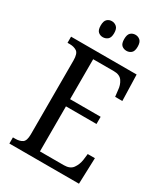

<svg xmlns="http://www.w3.org/2000/svg" viewBox="-219 -1010 974 1111"><g transform="rotate(30 268.0 -455.0)"><path d="M31 0V-41H47Q76 -41 94 -53Q112 -65 112 -108V-601Q112 -648 93 -660.5Q74 -673 47 -673H31V-714H469L474 -540H426L421 -582Q419 -615 402 -640Q385 -665 346 -665H207V-398H411V-350H207V-49H367Q408 -49 426 -74Q444 -99 449 -132L454 -174H502L496 0ZM349 -803Q330 -803 317 -814.5Q304 -826 304 -856Q304 -886 317 -898Q330 -910 349 -910Q367 -910 380.5 -898Q394 -886 394 -856Q394 -826 380.5 -814.5Q367 -803 349 -803ZM191 -803Q173 -803 160 -814.5Q147 -826 147 -856Q147 -886 160 -898Q173 -910 191 -910Q209 -910 223 -898Q237 -886 237 -856Q237 -826 223 -814.5Q209 -803 191 -803Z"/></g></svg>

Font: Noto Serif Ethiopic Condensed
Style: Regular
Weight: 400
Width: 3
Designer: Monotype Design Team
Foundry: Monotype Imaging Inc.
Version: Version 2.102; ttfautohint (v1.8.4.7-5d5b)